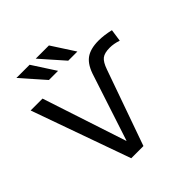

<svg xmlns="http://www.w3.org/2000/svg" viewBox="-243 -1148 1336 1336"><g transform="rotate(-45 424.5 -480.0)"><path d="M252 -960 362 -790H272L122 -960ZM442 -960 552 -790H462L312 -960ZM730 -650Q678 -650 653 -630.5Q628 -611 609 -556L412 0H292L32 -730H149L353 -110H355L512 -589Q537 -672 582.5 -706Q628 -740 710 -740Q764 -740 827 -725L814 -635Q769 -650 730 -650Z"/></g></svg>

Font: M PLUS 1p Medium
Style: Regular
Weight: 500
Version: Version 1.062